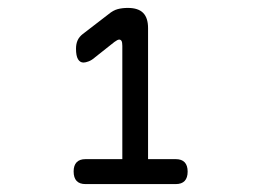

<svg xmlns="http://www.w3.org/2000/svg" viewBox="-20 -905 640 485"><path d="M196 -440Q181 -440 173.5 -448Q166 -456 166 -472Q166 -487 173.5 -495Q181 -503 196 -503H289V-789Q289 -798 287 -801.5Q285 -805 281 -805Q279 -805 276 -803.5Q273 -802 269 -799L221 -761Q212 -753 204 -750Q196 -747 191 -747Q182 -747 177 -755.5Q172 -764 172 -782Q172 -794 176 -803Q180 -812 189 -819L254 -869Q266 -879 277.5 -882Q289 -885 303 -885Q329 -885 341.5 -872.5Q354 -860 354 -834V-503H424Q439 -503 446.5 -495Q454 -487 454 -471.5Q454 -456 446.5 -448Q439 -440 424 -440Z"/></svg>

Font: Maple Mono NL Light
Style: Regular
Weight: 300
Monospace: yes
Designer: subframe7536
Version: Version 7.000